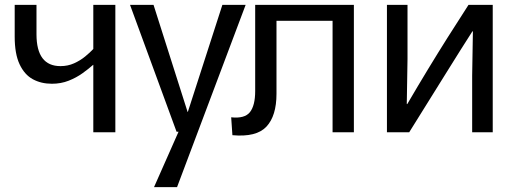

<svg xmlns="http://www.w3.org/2000/svg" viewBox="-20 -540 2101 784"><path d="M361 0V-275H360Q342 -259 317 -241Q292 -223 260.5 -210.5Q229 -198 192 -198Q148 -198 114 -216.5Q80 -235 60 -277.5Q40 -320 40 -390V-520H129V-400Q129 -270 227 -270Q257 -270 282.5 -281.5Q308 -293 328 -309.5Q348 -326 361 -340V-520H451V0Z M511 -520H607L746 -83H747L888 -520H983L703 224H609L709 -2H701Z M929 12 924 -61Q979 -55 1000.5 -82Q1022 -109 1022 -168V-520H1425V0H1338V-455H1109V-157Q1109 -67 1068 -23Q1027 21 929 12Z M1560 0V-520H1644V-299L1641 -115H1643Q1688 -192 1727.5 -257Q1767 -322 1807 -385.5Q1847 -449 1893 -520H1992V0H1908V-231L1911 -412H1909Q1869 -350 1801.5 -241.5Q1734 -133 1651 0Z"/></svg>

Font: Murecho
Style: Regular
Weight: 400
Designer: Neil Summerour
Foundry: Positype
Version: Version 1.010; ttfautohint (v1.8.3)